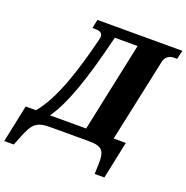

<svg xmlns="http://www.w3.org/2000/svg" viewBox="-245 -855 1139 1173"><g transform="rotate(20 325.0 -269.0)"><path d="M-92 176H-30L-6 116C29 28 52 0 142 0H396C485 0 501 28 498 116L496 176H559L610 -67H531L646 -606C653 -641 678 -657 709 -657H729L742 -714H190L178 -657H198C228 -657 244 -647 244 -626C244 -620 243 -613 241 -605C187 -386 122 -182 26 -67H-41ZM117 -67C190 -171 252 -341 327 -648H475L352 -67Z"/></g></svg>

Font: Noto Serif Condensed Black
Style: Italic
Weight: 900
Width: 3
Italic angle: -12°
Designer: Monotype Design Team
Foundry: Monotype Imaging Inc.
Version: Version 2.013